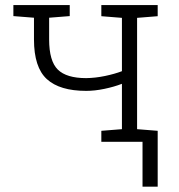

<svg xmlns="http://www.w3.org/2000/svg" viewBox="-20 -548 692 742"><path d="M371.6 0V-42.5L451.2 -48.8V-224.1Q420.9 -212.4 383.5 -204.6Q346.2 -196.8 313 -196.8Q210.9 -196.8 161.1 -242.2Q111.3 -287.6 111.3 -395.5V-479.5L31.7 -485.8V-528.3H249.5V-485.8L169.9 -479.5V-395.5Q169.9 -312 203.4 -279.1Q236.8 -246.1 313 -246.1Q348.6 -246.6 386 -254.4Q423.3 -262.2 451.2 -272.9V-479L371.6 -485.4V-528.3H589.4V-485.4L509.8 -479V-48.8L589.4 -42.5V0ZM530.8 173.3V-30.8H589.4V173.3Z"/></svg>

Font: Roboto Slab Light
Style: Regular
Weight: 300
Designer: Google
Version: Version 2.000; ttfautohint (v1.8.1.43-b0c9)